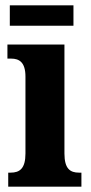

<svg xmlns="http://www.w3.org/2000/svg" viewBox="-20 -704 343 724"><path d="M17 -607H257V-684H17ZM11 0H287V-53H278C245 -53 223 -67 223 -125V-536H8V-483H22C53 -483 76 -469 76 -415V-125C76 -68 54 -53 20 -53H11Z"/></svg>

Font: Noto Serif Tamil ExtraCondensed ExtraBold
Style: Regular
Weight: 800
Width: 2
Designer: Indian Type Foundry, Tom Grace, and the Monotype Design Team
Foundry: Monotype Imaging Inc.
Version: Version 2.004